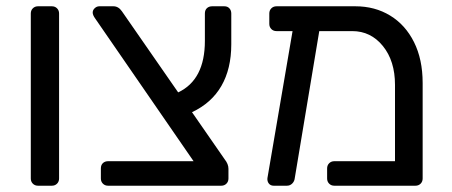

<svg xmlns="http://www.w3.org/2000/svg" viewBox="-20 -591 1437 611"><path d="M78 -23V-548Q78 -558 84.5 -564.5Q91 -571 101 -571H145Q155 -571 161.5 -564.5Q168 -558 168 -548V-23Q168 -13 161.5 -6.5Q155 0 145 0H101Q91 0 84.5 -6.5Q78 -13 78 -23Z M591 -234 695 -84Q707 -69 707 -54V-23Q707 -13 700.5 -6.5Q694 0 684 0H324Q314 0 307.5 -6.5Q301 -13 301 -23V-55Q301 -66 307.5 -72Q314 -78 324 -78H596L283 -532Q275 -543 275 -551Q275 -559 281.5 -565Q288 -571 296 -571H341Q357 -571 368 -555L547 -297Q632 -337 632 -461V-548Q632 -559 638.5 -565Q645 -571 655 -571H694Q704 -571 710 -564.5Q716 -558 716 -548V-450Q716 -372 684.5 -317.5Q653 -263 591 -234Z M1325 -327V-23Q1325 -13 1318.5 -6.5Q1312 0 1302 0H1044Q1034 0 1027.5 -6.5Q1021 -13 1021 -23V-55Q1021 -65 1027.5 -71.5Q1034 -78 1044 -78H1237V-321Q1237 -397 1198.5 -444.5Q1160 -492 1101 -492H996L918 -24Q917 -14 910 -7Q903 0 893 0H851Q841 0 835.5 -7Q830 -14 831 -24L911 -492H860Q850 -492 843.5 -498.5Q837 -505 837 -515V-548Q837 -558 843.5 -564.5Q850 -571 860 -571H1111Q1173 -571 1221.5 -541.5Q1270 -512 1297.5 -457Q1325 -402 1325 -327Z"/></svg>

Font: Rubik
Style: Regular
Weight: 400
Designer: Hubert & Fischer
Foundry: Hubert & Fischer
Version: Version 1.100